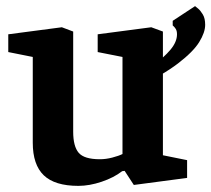

<svg xmlns="http://www.w3.org/2000/svg" viewBox="-20 -595 690 627"><path d="M236 12Q159 12 123 -22.5Q87 -57 87 -129V-409L7 -425V-483L182 -506L219 -492V-165Q219 -117 237 -96Q255 -75 306 -75Q326 -75 347 -80.5Q368 -86 380 -92V-409L299 -425V-483L474 -506L512 -492V-88L591 -72V-14L417 9L387 -37L379 -36Q352 -15 312 -1.5Q272 12 236 12ZM421 -306V-346Q452 -363 483.5 -385Q515 -407 536.5 -432.5Q558 -458 558 -483Q558 -494 554 -500.5Q550 -507 544 -512V-527L617 -575Q620 -573 627.5 -566.5Q635 -560 642.5 -547.5Q650 -535 650 -514Q650 -489 630.5 -457.5Q611 -426 561.5 -388Q512 -350 421 -306Z"/></svg>

Font: Faustina
Style: Bold
Weight: 700
Designer: Alfonso Garcia
Foundry: http://www.omnibus-type.com
Version: Version 1.200